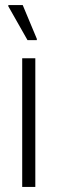

<svg xmlns="http://www.w3.org/2000/svg" viewBox="-20 -741 228 761"><path d="M68 0V-510H120V0ZM89 -582 13 -716V-721H70L126 -587V-582Z"/></svg>

Font: Saira Condensed Light
Style: Regular
Weight: 300
Width: 3
Designer: Hector Gatti with collaboration of the Omnibus-Type team
Foundry: Omnibus-Type
Version: Version 1.101